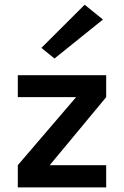

<svg xmlns="http://www.w3.org/2000/svg" viewBox="-20 -810 535 830"><path d="M57 0V-96L309 -390H57V-485H439V-390L195 -96H439V0ZM215.5 -557 159 -603 346 -789.5 425 -725.5Z"/></svg>

Font: Karla
Style: Bold
Weight: 700
Designer: Jonathan Pinhorn
Version: Version 2.004; ttfautohint (v1.8.4.7-5d5b);gftools[0.9.33]